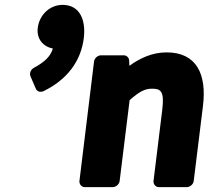

<svg xmlns="http://www.w3.org/2000/svg" viewBox="-20 -743 887 788"><path d="M127 -379C132 -367 146 -363 159 -369C255 -416 312 -491 324 -587C333 -662 307 -723 237 -723C185 -723 142 -683 135 -629C129 -583 158 -551 197 -544C187 -511 164 -489 118 -464C106 -457 100 -442 105 -430ZM511 -473 510 -494C510 -506 500 -516 488 -516H394C383 -516 368 -506 366 -491L306 0C305 11 313 25 328 25H443C454 25 469 15 471 0L512 -332C551 -366 573 -379 604 -379C640 -379 655 -369 646 -293L610 0C609 11 617 25 632 25H747C758 25 773 15 775 0L813 -308C829 -438 787 -528 664 -528C605 -528 556 -505 511 -473Z"/></svg>

Font: Falling Sky
Style: BlkObl
Weight: 900
Designer: Paul D. Hunt
Foundry: Adobe Systems Incorporated
Version: Version 1.02